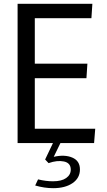

<svg xmlns="http://www.w3.org/2000/svg" viewBox="-20 -748 557 1004"><path d="M72 -728H463L458 -653H162V-415H437L432 -339H162V-75H478L472 0H72ZM258 236Q212 236 164 222L179 190Q220 200 257 200Q302 200 326 183Q350 166 350 139Q350 104 314.5 96.5Q279 89 234 105L216 86L257 0H296L261 72Q318 59 358 76Q398 93 398 138Q398 183 359.5 209.5Q321 236 258 236Z"/></svg>

Font: Murecho
Style: Regular
Weight: 400
Designer: Neil Summerour
Foundry: Positype
Version: Version 1.010; ttfautohint (v1.8.3)